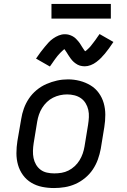

<svg xmlns="http://www.w3.org/2000/svg" viewBox="-20 -942 640 970"><path d="M253 8Q222 8 192.5 2Q163 -4 138 -19Q113 -34 96 -57.5Q79 -81 71 -109Q63 -137 63 -168Q63 -199 68 -230L87 -340Q91 -367 100.5 -393.5Q110 -420 126 -444Q142 -468 165 -487Q188 -506 214.5 -517.5Q241 -529 268 -535Q295 -541 323 -541Q354 -541 383 -533.5Q412 -526 437 -511Q462 -496 479 -472.5Q496 -449 504 -421Q512 -393 512 -362Q512 -331 507 -300L489 -190Q484 -163 474.5 -136.5Q465 -110 449 -86Q433 -62 410 -43Q387 -24 361 -12.5Q335 -1 307.5 3.5Q280 8 253 8ZM254 -66Q273 -66 291 -69Q309 -72 326 -80.5Q343 -89 357.5 -102.5Q372 -116 382 -132.5Q392 -149 398 -166.5Q404 -184 407 -202L425 -312Q428 -331 429 -350Q430 -369 426 -387Q422 -405 412.5 -420.5Q403 -436 388.5 -446Q374 -456 356 -460.5Q338 -465 319 -465Q301 -465 283 -461Q265 -457 248 -448.5Q231 -440 217 -426.5Q203 -413 193 -397Q183 -381 177 -363.5Q171 -346 168 -328L150 -218Q147 -199 146.5 -180Q146 -161 149.5 -143.5Q153 -126 162 -110.5Q171 -95 185 -84.5Q199 -74 217 -70Q235 -66 254 -66ZM232 -606 162 -646Q174 -664 185 -678.5Q196 -693 206 -705Q216 -717 225.5 -727.5Q235 -738 248.5 -747.5Q262 -757 277 -763Q292 -769 307 -769Q313 -769 318 -768.5Q323 -768 328 -766.5Q333 -765 338 -763Q343 -761 347.5 -758.5Q352 -756 356 -753Q360 -750 363 -747Q366 -744 370 -739.5Q374 -735 377.5 -731Q381 -727 383.5 -723Q386 -719 388.5 -715Q391 -711 393.5 -707Q396 -703 399 -698.5Q402 -694 405 -689.5Q408 -685 410 -683Q414 -685 420 -690.5Q426 -696 429.5 -699.5Q433 -703 436.5 -707Q440 -711 444 -716.5Q448 -722 452.5 -727.5Q457 -733 462 -740Q467 -747 472 -754.5Q477 -762 483 -770L553 -730Q541 -712 530.5 -697.5Q520 -683 510 -671Q500 -659 490 -649Q480 -639 467 -629Q454 -619 438.5 -613Q423 -607 408 -607Q402 -607 395.5 -608Q389 -609 383.5 -610.5Q378 -612 372.5 -615Q367 -618 362 -621.5Q357 -625 353 -628.5Q349 -632 344.5 -637Q340 -642 336.5 -647Q333 -652 330 -656.5Q327 -661 324 -665.5Q321 -670 317.5 -676Q314 -682 310.5 -686.5Q307 -691 305 -694Q302 -691 295.5 -685.5Q289 -680 286 -676.5Q283 -673 279 -669Q275 -665 271 -660Q267 -655 262.5 -649Q258 -643 253 -636Q248 -629 243 -621.5Q238 -614 232 -606ZM240 -848V-922H540V-848Z"/></svg>

Font: Iosevka Curly Slab ExObl
Style: Regular
Weight: 400
Width: 7
Italic angle: -9°
Monospace: yes
Designer: Belleve Invis
Foundry: Belleve Invis
Version: Version 11.1.0; ttfautohint (v1.8.3)